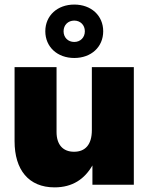

<svg xmlns="http://www.w3.org/2000/svg" viewBox="-20 -810 651 842"><path d="M219.2 11.7C298.8 11.7 351.1 -25.4 385.3 -84.5V0H566.9V-515.6H382.8V-239.3C382.8 -175.3 353.5 -144.5 304.7 -144.5C255.9 -144.5 228 -175.8 228 -231V-515.6H43.9V-190.9C43.9 -65.4 105.5 11.7 219.2 11.7ZM305.7 -555.7C379.9 -555.7 432.6 -604 432.6 -672.9C432.6 -741.7 379.9 -790 305.7 -790C231.9 -790 178.7 -741.7 178.7 -672.9C178.7 -604 231.9 -555.7 305.7 -555.7ZM305.7 -626C278.3 -626 258.8 -645.5 258.8 -672.9C258.8 -700.2 278.3 -719.7 305.7 -719.7C332.5 -719.7 352.1 -700.2 352.1 -672.9C352.1 -645.5 332.5 -626 305.7 -626Z"/></svg>

Font: Raveo Display Display ExtraBold
Style: Regular
Weight: 800
Designer: Jakub Foglar, Rasmus Andersson (Inter)
Foundry: Jakubfoglar.com
Version: Version 1.100;Glyphs 3.2.3 (3260)